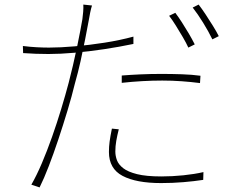

<svg xmlns="http://www.w3.org/2000/svg" viewBox="-20 -782 1040 839"><path d="M382 -758Q378 -746 374 -726.5Q370 -707 368 -694Q361 -656 352 -610Q343 -564 332 -514.5Q321 -465 307 -416Q294 -362 275 -299Q256 -236 235 -173Q214 -110 193 -55.5Q172 -1 153 37L117 25Q140 -15 163 -69Q186 -123 207.5 -184Q229 -245 247.5 -306Q266 -367 280 -420Q289 -454 298.5 -495Q308 -536 316.5 -576Q325 -616 331 -648.5Q337 -681 340 -698Q342 -712 343.5 -730.5Q345 -749 344 -762ZM194 -574Q243 -574 306.5 -579.5Q370 -585 437 -595.5Q504 -606 563 -622V-590Q501 -577 434.5 -567Q368 -557 305.5 -551.5Q243 -546 192 -546Q163 -546 136.5 -547Q110 -548 81 -550L80 -581Q112 -577 141 -575.5Q170 -574 194 -574ZM512 -452Q549 -455 593.5 -457Q638 -459 685 -459Q730 -459 774.5 -457.5Q819 -456 856 -451L854 -419Q815 -424 773.5 -427Q732 -430 689 -430Q647 -430 602 -427.5Q557 -425 512 -420ZM499 -217Q492 -189 488 -166Q484 -143 484 -120Q484 -101 491 -82Q498 -63 518.5 -47Q539 -31 579 -21Q619 -11 685 -11Q733 -11 781.5 -16Q830 -21 869 -30L868 4Q829 10 781.5 14Q734 18 684 18Q575 18 515.5 -13.5Q456 -45 456 -118Q456 -141 459 -163.5Q462 -186 469 -220ZM746 -726Q759 -709 774.5 -685Q790 -661 805 -635.5Q820 -610 831 -588L803 -574Q794 -594 779 -619.5Q764 -645 748.5 -670Q733 -695 719 -713ZM848 -762Q862 -744 878.5 -719Q895 -694 910.5 -669Q926 -644 936 -624L908 -610Q891 -645 867.5 -683Q844 -721 822 -749Z"/></svg>

Font: Noto Sans HK Thin
Style: Regular
Weight: 100
Designer: Ryoko NISHIZUKA 西塚涼子 (kana, bopomofo & ideographs); Paul D. Hunt (Latin, Greek & Cyrillic); Sandoll Communications 산돌커뮤니
Foundry: Adobe
Version: Version 2.004-H2;hotconv 1.0.118;makeotfexe 2.5.65603